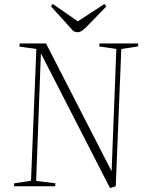

<svg xmlns="http://www.w3.org/2000/svg" viewBox="-20 -943 732 972"><path d="M545 -76 569 -695 482 -708 484 -723H680L679 -708L594 -695L566 0L537 9L187 -673L163 -27L261 -15L259 0H51L52 -15L137 -28L164 -695L78 -707L80 -723H213ZM238 -911 247 -923 374 -835 509 -923 518 -910 415 -804Q403 -793 393.5 -786.5Q384 -780 374 -780Q367 -780 362 -781.5Q357 -783 352 -785Z"/></svg>

Font: Literata 60pt ExtraLight
Style: Italic
Weight: 250
Italic angle: -2°
Designer: Latin by Veronika Burian and Jose Scaglione. Greek by Irene Vlachou. Cyrillic by Vera Evstafieva
Foundry: TypeTogether
Version: Version 3.103;gftools[0.9.29]